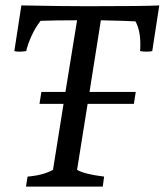

<svg xmlns="http://www.w3.org/2000/svg" viewBox="-20 -690 609 710"><path d="M569 -670 543 -501Q535 -499 521 -499Q512 -499 498 -501Q499 -509 499 -526Q499 -578 481 -611Q447 -613 353 -615L311 -350H482L475 -306H304L265 -62Q291 -46 365 -37L360 0H76L82 -37Q141 -42 176 -62L215 -306H126L133 -350H222L265 -615Q186 -615 130 -613Q110 -587 96 -556Q82 -525 77 -501Q61 -499 53 -499Q39 -499 33 -501L59 -670Q209 -667 302 -667Q520 -667 569 -670Z"/></svg>

Font: Caladea
Style: Italic
Weight: 400
Italic angle: -9°
Designer: Carolina Giovagnoli and Andres Torresi
Foundry: Carolina Giovagnoli & Andres Torresi
Version: Version 1.001